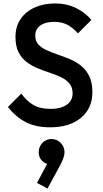

<svg xmlns="http://www.w3.org/2000/svg" viewBox="-20 -730 596 1116"><path d="M271 10Q188 10 130 -20Q72 -50 26 -108L104 -186Q133 -144 173 -120.5Q213 -97 275 -97Q333 -97 367.5 -121Q402 -145 402 -187Q402 -222 384 -244Q366 -266 336.5 -280.5Q307 -295 271.5 -306.5Q236 -318 200.5 -332.5Q165 -347 135.5 -369Q106 -391 88 -426Q70 -461 70 -515Q70 -577 100.5 -620.5Q131 -664 183 -687Q235 -710 299 -710Q368 -710 422.5 -683Q477 -656 511 -614L433 -536Q403 -570 370.5 -586.5Q338 -603 296 -603Q244 -603 214.5 -582Q185 -561 185 -523Q185 -491 203 -471.5Q221 -452 250.5 -438.5Q280 -425 315.5 -413Q351 -401 386.5 -386Q422 -371 451.5 -347.5Q481 -324 499 -287Q517 -250 517 -194Q517 -100 450.5 -45Q384 10 271 10ZM256 366 195 333 263 206 300 196Q294 208 286 216Q278 224 267 224Q244 224 224.5 204.5Q205 185 205 155Q205 123 226.5 100.5Q248 78 280 78Q310 78 332.5 100.5Q355 123 355 155Q355 168 349.5 185.5Q344 203 330 230Z"/></svg>

Font: Outfit Thin Medium
Style: Regular
Weight: 500
Version: Version 1.100;gftools[0.9.27]